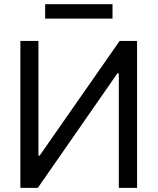

<svg xmlns="http://www.w3.org/2000/svg" viewBox="-20 -904 758 924"><path d="M165 -707V-155.3H170.9L555.7 -707H639.6V0H551.8V-550.8H544.9L162.1 0H78.1V-707ZM521.5 -814.5H197.3V-883.8H521.5Z"/></svg>

Font: Pretendard GOV Variable
Style: Regular
Weight: 400
Designer: Base glyphs from Inter by Rasmus Andersson; Hangul glyphs from Noto Sans CJK(Source Han Sans) by Jang Soo-young and Kang
Foundry: Kil Hyung-jin
Version: Version 1.307;Glyphs 3.2 (3192)